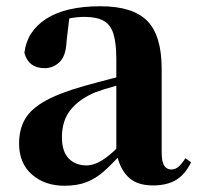

<svg xmlns="http://www.w3.org/2000/svg" viewBox="-20 -577 632 614"><path d="M186 17Q123 17 82 -19Q41 -55 41 -118Q41 -163 60 -196Q79 -229 125 -254.5Q171 -280 249 -302Q288 -313 338.5 -326Q389 -339 429 -349V-323Q389 -313 349 -302Q309 -291 285 -282Q233 -260 205.5 -225.5Q178 -191 178 -138Q178 -93 199.5 -70.5Q221 -48 257 -48Q271 -48 288.5 -55Q306 -62 329.5 -81Q353 -100 385 -136L402 -81H364Q336 -50 311 -28Q286 -6 256.5 5.5Q227 17 186 17ZM469 16Q415 16 387.5 -13.5Q360 -43 352 -92V-95V-387Q352 -440 342.5 -469.5Q333 -499 310.5 -511Q288 -523 250 -523Q225 -523 198.5 -517.5Q172 -512 135 -498L202 -523L193 -446Q191 -398 170.5 -378.5Q150 -359 123 -359Q71 -359 58 -408Q66 -477 128 -517Q190 -557 301 -557Q405 -557 451 -510Q497 -463 497 -357V-91Q497 -60 505 -47.5Q513 -35 528 -35Q540 -35 550 -43Q560 -51 573 -71L591 -58Q572 -19 543 -1.5Q514 16 469 16Z"/></svg>

Font: Noto Serif TC ExtraBold
Style: Regular
Weight: 800
Designer: Ryoko NISHIZUKA 西塚涼子 (kana & ideographs); Frank Grießhammer (Latin, Greek & Cyrillic); Wenlong ZHANG 张文龙 (bopomofo); San
Foundry: Adobe
Version: Version 2.002-H1;hotconv 1.1.0;makeotfexe 2.6.0